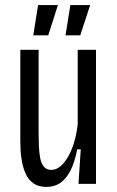

<svg xmlns="http://www.w3.org/2000/svg" viewBox="-20 -724 462 756"><path d="M163 12Q132 12 112.5 -1.5Q93 -15 82.5 -37Q72 -59 67 -84.5Q62 -110 61 -133Q60 -156 60 -173V-528H132V-199Q132 -175 133 -150Q134 -125 138 -103Q142 -81 152.5 -68Q163 -55 182 -55Q202 -55 220 -71Q238 -87 252 -114Q266 -141 274.5 -173Q283 -205 286 -237V-528H358V-200V0H289L298 -136H284Q274 -84 257 -51.5Q240 -19 217 -3.5Q194 12 163 12ZM170 -585H111L130 -704H208ZM296 -585H238L257 -704H335Z"/></svg>

Font: Bricolage Grotesque Condensed Light
Style: Regular
Weight: 300
Width: 3
Designer: Mathieu Triay
Foundry: Atelier Triay
Version: Version 1.000;gftools[0.9.30]